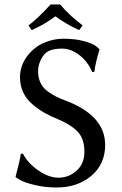

<svg xmlns="http://www.w3.org/2000/svg" viewBox="-20 -832 546 862"><path d="M250 -812Q291 -763.2 351.1 -717.8L335 -696.8Q272.9 -725.6 229 -758.8Q179.2 -721.7 122.1 -696.8L107.9 -717.8Q150.9 -750 207 -812ZM242.2 -34.2Q289.1 -34.2 324 -65.7Q358.9 -97.2 358.9 -150.9Q358.9 -209 328.9 -240.5Q298.8 -272 242.2 -295.9Q205.1 -311 179 -325.9Q152.8 -340.8 126 -363.5Q99.1 -386.2 84.5 -416.5Q69.8 -446.8 69.8 -484.9Q69.8 -536.6 101.3 -578.9Q132.8 -621.1 180.2 -641.1Q221.2 -658.2 266.1 -658.2Q317.9 -658.2 357.4 -647.2Q397 -636.2 411.1 -624.5L424.8 -612.8L426.8 -609.9Q407.7 -546.9 403.8 -509.8L394 -508.8Q374 -555.7 336.4 -584.7Q298.8 -613.8 257.8 -613.8Q219.7 -613.8 196.8 -602.1Q177.7 -592.3 164.3 -565.7Q150.9 -539.1 150.9 -512.2Q150.9 -483.4 161.9 -460.2Q172.9 -437 193.8 -422.1Q214.8 -407.2 231.4 -398.7Q248 -390.1 272.9 -380.9Q452.1 -314 452.1 -181.2Q452.1 -95.2 390.1 -42.7Q328.1 9.8 233.9 9.8Q182.1 9.8 136.5 -1.2Q90.8 -12.2 71.3 -23.4L51.8 -35.2L49.8 -38.1Q69.8 -112.3 73.2 -141.1L83 -142.1Q106 -98.1 153.1 -66.2Q200.2 -34.2 242.2 -34.2Z"/></svg>

Font: Biolilbert
Style: Regular
Weight: 400
Designer: Philipp H. Poll
Foundry: Philipp H. Poll
Version: Version 1.1.0